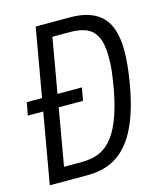

<svg xmlns="http://www.w3.org/2000/svg" viewBox="-105 -762 701 839"><g transform="rotate(-15 245.5 -343.0)"><path d="M2 -319 13 -377H262L252 -319ZM16 0 136 -686H292Q388 -686 435.5 -638Q483 -590 483 -485Q483 -454 479.5 -418Q476 -382 469 -341Q449 -223 412.5 -147.5Q376 -72 321 -36Q266 0 190 0ZM97 -62H178Q216 -62 248 -73Q280 -84 307.5 -113Q335 -142 357 -195.5Q379 -249 395 -334Q401 -369 404.5 -394.5Q408 -420 409 -439.5Q410 -459 410 -474Q410 -534 394 -566.5Q378 -599 348 -611.5Q318 -624 277 -624H195Z"/></g></svg>

Font: Archivo ExtraCondensed Light
Style: Italic
Weight: 300
Width: 2
Italic angle: -10°
Designer: Hector Gatti
Foundry: Omnibus-Type
Version: Version 2.001